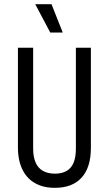

<svg xmlns="http://www.w3.org/2000/svg" viewBox="-20 -889 522 921"><path d="M243 12Q206 12 177.5 2.5Q149 -7 128 -24Q107 -41 93 -65.5Q79 -90 72.5 -119Q66 -148 66 -180V-660H139V-176Q139 -136 151 -109Q163 -82 186.5 -69Q210 -56 244 -56Q277 -56 299.5 -69Q322 -82 333 -108.5Q344 -135 344 -176V-660H416V-180Q416 -86 371.5 -37Q327 12 243 12ZM221 -733 149 -869H227L281 -733Z"/></svg>

Font: Bricolage Grotesque 24pt Condensed Light
Style: Regular
Weight: 300
Width: 3
Designer: Mathieu Triay
Foundry: Atelier Triay
Version: Version 1.001;gftools[0.9.33.dev8+g029e19f]